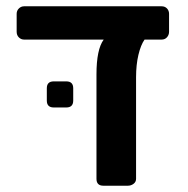

<svg xmlns="http://www.w3.org/2000/svg" viewBox="-20 -591 597 611"><path d="M309 0Q287 0 287 -22V-354Q287 -434 310 -465H57Q47 -465 40 -472Q33 -479 33 -490V-547Q33 -557 40 -564Q47 -571 57 -571H494Q505 -571 511.5 -564Q518 -557 518 -547V-490Q518 -480 511.5 -472.5Q505 -465 494 -465H440Q428 -448 420.5 -416.5Q413 -385 413 -345V-22Q413 -12 405 -6Q397 0 387 0ZM151 -249Q129 -249 129 -271V-310Q129 -332 151 -332H191Q213 -332 213 -310V-271Q213 -249 191 -249Z"/></svg>

Font: Rubik Medium
Style: Regular
Weight: 500
Designer: Hubert and Fischer
Foundry: Hubert and Fischer
Version: Version 2.300; ttfautohint (v1.8.4.7-5d5b);gftools[0.9.30]